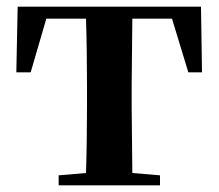

<svg xmlns="http://www.w3.org/2000/svg" viewBox="-20 -556 656 576"><path d="M237 0H460V-30L377 -37L375 -235V-301L377 -500H496L545 -339H586L583 -536H33L29 -339H72L119 -500H238C240 -443 241 -357 241 -301V-235C241 -179 240 -95 238 -37L156 -30V0Z"/></svg>

Font: Noto Serif JP
Style: Bold
Weight: 700
Designer: Ryoko NISHIZUKA 西塚涼子 (kana & ideographs); Frank Grießhammer (Latin, Greek & Cyrillic); Wenlong ZHANG 张文龙 (bopomofo); San
Foundry: Adobe
Version: Version 2.001;hotconv 1.1.0;makeotfexe 2.6.0